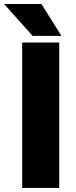

<svg xmlns="http://www.w3.org/2000/svg" viewBox="-46 -919 373 939"><path d="M0 0ZM62.5 0V-710.9H243.7V0ZM113.3 -743.7 -25.9 -899.4H156.7L254.4 -743.7Z"/></svg>

Font: Heebo Black
Style: Regular
Weight: 900
Designer: Oded Ezer
Foundry: Meir Sadan
Version: Version 2.001; ttfautohint (v1.5.14-ce02) -l 8 -r 50 -G 200 